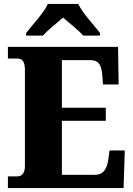

<svg xmlns="http://www.w3.org/2000/svg" viewBox="-20 -951 674 971"><path d="M112 -784V-771H197C217 -794 270 -838 299 -862C327 -839 384 -791 401 -771H486V-784C457 -822 396 -886 376 -931H222C202 -886 141 -822 112 -784ZM20 0H605L611 -190H534L527 -140C520 -96 502 -67 461 -67H293V-340H515V-406H293V-647H434C478 -647 492 -626 497 -574L501 -524H580L577 -714H20V-655H66C86 -655 106 -648 106 -599V-110C106 -79 93 -59 68 -59H20Z"/></svg>

Font: Noto Serif Devanagari SemiCondensed Black
Style: Regular
Weight: 900
Width: 4
Designer: Universal Thirst, Indian Type Foundry and the Monotype Design Team
Foundry: Monotype Imaging Inc.
Version: Version 2.004